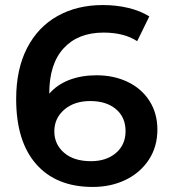

<svg xmlns="http://www.w3.org/2000/svg" viewBox="-20 -730 667 760"><path d="M603 -217Q603 -149 569 -97.5Q535 -46 477 -18Q419 10 347 10Q203 10 123.5 -80Q44 -170 44 -338Q44 -456 87 -539.5Q130 -623 207.5 -666.5Q285 -710 387 -710Q441 -710 488.5 -698.5Q536 -687 571 -665L523 -567Q471 -601 390 -601Q289 -601 232 -539Q175 -477 175 -360V-359Q206 -395 254 -413.5Q302 -432 362 -432Q431 -432 486 -405.5Q541 -379 572 -330Q603 -281 603 -217ZM477 -211Q477 -266 439 -298Q401 -330 337 -330Q274 -330 234.5 -296Q195 -262 195 -210Q195 -159 233.5 -125.5Q272 -92 340 -92Q401 -92 439 -124.5Q477 -157 477 -211Z"/></svg>

Font: APTA Sans SemiBold
Style: Bold
Weight: 600
Version: Version 7.200